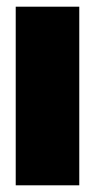

<svg xmlns="http://www.w3.org/2000/svg" viewBox="-20 -554 284 574"><path d="M217 -534V0H27V-534Z"/></svg>

Font: Fira Sans Extra Condensed Black
Style: Regular
Weight: 900
Width: 1
Designer: Carrois Corporate & Edenspiekermann AG
Foundry: Carrois Corporate GbR & Edenspiekermann AG
Version: Version 4.203